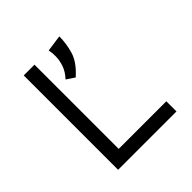

<svg xmlns="http://www.w3.org/2000/svg" viewBox="-177 -798 935 935"><g transform="rotate(-45 290.0 -331.0)"><path d="M112 0V-650H186V-70H514V0ZM284 -464 242 -492Q268 -520 278 -549.5Q288 -579 288 -608Q288 -619 287 -629.5Q286 -640 284 -650L369 -662Q369 -613 354.5 -563.5Q340 -514 284 -464Z"/></g></svg>

Font: Sometype Mono
Style: Regular
Weight: 400
Monospace: yes
Designer: Ryoichi Tsunekawa
Foundry: Dharma Type
Version: Version 1.000; ttfautohint (v1.8.3)